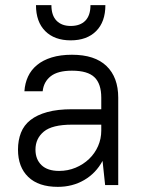

<svg xmlns="http://www.w3.org/2000/svg" viewBox="-20 -720 560 747"><path d="M205 7Q130 7 90 -31.5Q50 -70 50 -138Q50 -174 61.5 -203.5Q73 -233 98.5 -253Q124 -273 164 -284Q204 -295 260 -295H374V-340Q374 -394 347.5 -419.5Q321 -445 260 -445Q205 -445 177.5 -423.5Q150 -402 146 -365H75Q77 -396 89 -422Q101 -448 124 -467Q147 -486 181 -496.5Q215 -507 260 -507Q349 -507 394.5 -463Q440 -419 440 -340V0H389L379 -94Q353 -46 307.5 -19.5Q262 7 205 7ZM210 -55Q244 -55 274 -67.5Q304 -80 326.5 -101.5Q349 -123 361.5 -151.5Q374 -180 374 -212V-235H260Q183 -235 150.5 -208Q118 -181 118 -138Q118 -100 141.5 -77.5Q165 -55 210 -55ZM255 -563Q192 -563 156 -599Q120 -635 120 -700H180Q180 -660 200 -639.5Q220 -619 255 -619Q292 -619 312 -639.5Q332 -660 332 -700H390Q390 -635 354 -599Q318 -563 255 -563Z"/></svg>

Font: PT Root UI Web
Style: Regular
Weight: 400
Designer: Vitaly Kuzmin
Foundry: ParaType Ltd.
Version: Version 1.000W